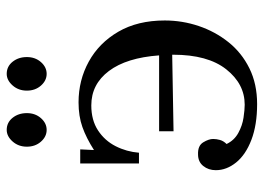

<svg xmlns="http://www.w3.org/2000/svg" viewBox="-127 -643 786 572"><g transform="rotate(-90 266.0 -357.0)"><path d="M242 16Q180 16 135.5 -1Q91 -18 68 -46.5Q45 -75 45 -107Q45 -129 57.5 -144.5Q70 -160 92 -160Q118 -161 128 -144.5Q138 -128 138 -115Q138 -105 135 -94.5Q132 -84 123 -75Q134 -52 156 -40Q178 -28 201.5 -24.5Q225 -21 240 -21Q302 -21 345.5 -76Q389 -131 389 -234V-237L161 -233V-276H387Q380 -373 340.5 -425.5Q301 -478 238 -478Q194 -478 163.5 -458Q133 -438 116.5 -405.5Q100 -373 97 -336H65V-511H107L105 -470Q141 -493 173.5 -504.5Q206 -516 247 -516Q313 -516 368.5 -485.5Q424 -455 457.5 -397.5Q491 -340 491 -259Q491 -207 474.5 -158Q458 -109 426.5 -69.5Q395 -30 348.5 -7Q302 16 242 16ZM332 -611Q312 -611 297 -628Q282 -645 282 -670Q282 -695 297.5 -712.5Q313 -730 332 -730Q354 -730 368 -712.5Q382 -695 382 -670Q382 -645 367 -628Q352 -611 332 -611ZM165 -611Q145 -611 130 -628Q115 -645 115 -670Q115 -695 130.5 -712.5Q146 -730 165 -730Q187 -730 201 -712.5Q215 -695 215 -670Q215 -645 200 -628Q185 -611 165 -611Z"/></g></svg>

Font: Lora
Style: Regular
Weight: 400
Designer: Olga Karpushina, Alexei Vanyashin (Cyrillic)
Foundry: Cyreal
Version: Version 3.005; ttfautohint (v1.8.4.7-5d5b)